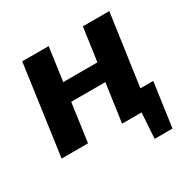

<svg xmlns="http://www.w3.org/2000/svg" viewBox="-144 -634 908 913"><g transform="rotate(-30 309.5 -177.0)"><path d="M584 -102 550 140H452L461 0H392L406 -102ZM236 -494 167 0H22L91 -494ZM407 -311 393 -211H190L204 -311ZM569 -494 499 0H354L424 -494Z"/></g></svg>

Font: Exo 2
Style: Bold Italic
Weight: 700
Italic angle: -8°
Designer: Natanael Gama
Foundry: Natanael Gama
Version: Version 2.010